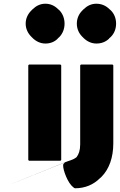

<svg xmlns="http://www.w3.org/2000/svg" viewBox="-20 -857 644 1032"><path d="M148 -660 155 -653C173 -635 197 -623 224 -623C249 -623 272 -631 290 -649V-650L300 -659C317 -677 327 -702 327 -730C327 -758 317 -783 300 -801L292 -808C274 -826 251 -837 224 -837C197 -837 175 -826 156 -808L148 -800C130 -782 118 -758 118 -730C118 -702 130 -678 148 -660ZM305 -510H136L132 -506V3L136 7H305L309 3V-506ZM430 -808 422 -800C404 -782 393 -758 393 -730C393 -702 404 -678 422 -660L429 -653C447 -635 471 -623 498 -623C524 -623 547 -631 566 -649V-650L576 -659C594 -677 604 -702 604 -730C604 -758 594 -783 576 -801L568 -808C550 -826 526 -837 498 -837C471 -837 449 -826 430 -808ZM411 -506V-81C411 -48 403 -28 392 -13V-12H391C373 3 349 7 330 15C-324 279 329 16 329 16L322 23C311 34 336 109 363 139L370 146C376 152 381 155 383 155C438 155 483 135 517 101L525 94C567 52 589 -11 589 -87V-506L585 -510H415ZM300 -659ZM300 -801ZM576 -659ZM576 -801ZM525 94Z"/></svg>

Font: Hussar Woodtype
Style: Bd
Weight: 900
Foundry: Cannot Into Space Fonts
Version: Version 1.07